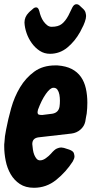

<svg xmlns="http://www.w3.org/2000/svg" viewBox="-32 -883 438 910"><path d="M84 -776Q84 -803 104 -823L110 -829Q114 -833 116 -834L124 -841Q131 -848 140 -848Q150 -848 155 -828Q157 -818 162 -805Q167 -792 174.5 -781.5Q182 -771 191.5 -763.5Q201 -756 213 -756Q244 -756 261 -769.5Q278 -783 292 -809L311 -848Q319 -863 330 -863Q339 -863 346 -856L347 -855Q351 -851 354.5 -848Q358 -845 361 -842Q371 -833 373.5 -823Q376 -813 376 -807Q376 -796 370 -779Q364 -762 356 -748L348 -732Q323 -687 287 -657.5Q251 -628 205 -628Q178 -628 156.5 -642Q135 -656 119 -678Q103 -700 94 -726Q85 -752 84 -776ZM313 -118Q281 -68 234.5 -30.5Q188 7 129 7Q89 7 62 -11Q35 -29 18.5 -57.5Q2 -86 -5 -121Q-12 -156 -12 -189Q-12 -194 -12 -198.5Q-12 -203 -11 -208Q-10 -236 -3 -269Q6 -317 21 -370.5Q36 -424 63 -469Q90 -514 130.5 -543.5Q171 -573 230 -573H240Q281 -570 308 -556Q335 -542 351.5 -518.5Q368 -495 375 -463.5Q382 -432 382 -396Q382 -371 379 -345Q377 -336 375.5 -326.5Q374 -317 372 -306Q367 -284 349 -268.5Q331 -253 307 -250L150 -232Q121 -228 121 -200Q122 -188 124 -174Q126 -160 130.5 -149Q135 -138 141.5 -130.5Q148 -123 158 -123Q171 -123 185 -133Q199 -143 209 -154Q226 -174 237.5 -179Q249 -184 258 -184Q261 -184 271 -182L296 -174Q315 -167 318 -157Q321 -147 321 -142Q321 -132 313 -118ZM250 -377Q252 -390 252 -405.5Q252 -421 249.5 -434.5Q247 -448 240.5 -457.5Q234 -467 222 -467H221Q206 -467 185.5 -438Q165 -409 148 -363Q146 -355 146 -352Q146 -341 153 -339.5Q160 -338 168 -338L216 -344Q245 -349 250 -377Z"/></svg>

Font: Bangerz 2
Style: Regular
Weight: 400
Designer: vernon adams
Foundry: Vernon Adams
Version: Version 2.10;December 28, 2023;FontCreator 13.0.0.2683 64-bi